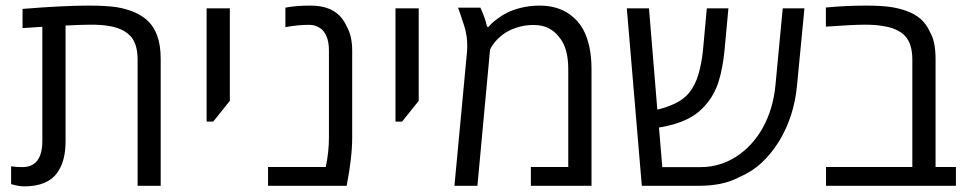

<svg xmlns="http://www.w3.org/2000/svg" viewBox="-20 -660 3436 682"><path d="M65.4 2Q47.4 2 19.5 -5.9V-69.3Q38.1 -66.4 59.1 -66.4Q130.4 -66.4 130.4 -160.2V-564.9Q112.8 -564 95.2 -562.5Q77.6 -561 60.1 -560.1V-628.4Q133.8 -634.3 191.9 -637.2Q250 -640.1 292 -640.1Q359.4 -640.1 395.5 -634.3Q431.6 -628.4 462.4 -614.3Q490.7 -601.1 509 -582Q527.3 -563 538.6 -532.7Q550.8 -499.5 550.8 -449.7V0H468.8V-447.8Q468.8 -505.9 441.9 -533.4Q415 -561 362.3 -568.4Q339.8 -572.3 301.8 -572.3Q283.7 -572.3 261.5 -571.5Q239.3 -570.8 212.9 -569.3V-160.2Q212.9 -105 196.8 -69.8Q184.1 -41.5 162.6 -24.9Q127.4 2 65.4 2Z M713.9 -228V-630.4H796.4V-301.8L737.3 -228Z M932.1 0V-66.9H1137.2Q1148.4 -120.1 1148.4 -170.9V-480.5Q1148.4 -529.8 1125 -553.7Q1106 -571.8 1076.2 -571.8Q1039.1 -571.8 993.7 -563.5V-632.8Q1030.8 -640.1 1081.1 -640.1Q1109.4 -640.1 1130.4 -634.8Q1151.4 -629.4 1167 -619.6Q1195.8 -601.1 1210.9 -567.4Q1231 -532.7 1231 -480.5V-170.9Q1231 -134.8 1225.8 -92Q1220.7 -49.3 1215.8 -24.9L1211.4 0Z M1384.8 -228V-630.4H1467.3V-301.8L1408.2 -228Z M1594.2 0 1638.2 -469.2Q1639.2 -478.5 1639.4 -485.6Q1639.6 -492.7 1639.6 -499.5Q1639.6 -514.2 1637.9 -527.1Q1636.2 -540 1632.3 -556.6Q1631.3 -561.5 1627.4 -573Q1623.5 -584.5 1619.9 -595.5Q1616.2 -606.4 1615.2 -609.9Q1613.3 -615.7 1611.1 -621.3Q1608.9 -627 1606.9 -632.8H1686.5Q1704.1 -594.2 1710 -564.9H1716.3Q1722.7 -574.7 1741.5 -589.4Q1760.3 -604 1779.3 -613.8Q1798.3 -624 1829.6 -632.1Q1860.8 -640.1 1896.5 -640.1Q1960.4 -640.1 2003.9 -608.9Q2033.2 -587.9 2051.3 -555.7Q2081.1 -500 2081.1 -414.6V0H1865.7V-66.9H1998.5V-414.6Q1998.5 -491.2 1965.3 -529.3Q1950.7 -548.3 1928.7 -559.8Q1906.7 -571.3 1874.5 -571.3Q1843.3 -571.3 1815.4 -562Q1787.6 -552.7 1770.5 -540.5Q1735.8 -515.6 1720.7 -483.9L1675.8 0Z M2259.8 0 2206.5 -630.4H2285.2L2314.9 -270.5Q2347.7 -278.3 2377.4 -292.2Q2407.2 -306.2 2426.8 -329.1Q2449.7 -356.9 2461.2 -397Q2472.7 -437 2477.1 -482.4L2490.7 -630.4H2567.4L2553.7 -482.9Q2547.4 -417.5 2532.7 -370.8Q2518.1 -324.2 2488.3 -289.6Q2460.9 -256.3 2421.1 -236.8Q2381.3 -217.3 2324.2 -207.5Q2323.2 -207.5 2322.3 -207.3Q2321.3 -207 2320.8 -207L2332.5 -66.4H2468.8Q2536.1 -66.4 2593.8 -102.8Q2651.4 -139.2 2689 -205.1Q2726.1 -272 2734.4 -356.4L2760.3 -630.4H2837.4L2811 -355.5Q2800.3 -245.1 2747.6 -158.7Q2721.2 -115.7 2686.5 -83Q2651.9 -50.3 2604 -29.8Q2572.8 -13.7 2537.4 -6.8Q2502 0 2463.9 0Z M2914.1 0V-66.9H3220.7V-447.8Q3220.7 -505.4 3194.3 -532.7Q3168 -560.1 3116.7 -567.4Q3092.3 -572.3 3053.2 -572.3Q3030.3 -572.3 2996.1 -570.6Q2961.9 -568.8 2913.6 -565.4V-633.3Q2983.9 -640.1 3055.7 -640.1Q3104.5 -640.1 3137.5 -636Q3170.4 -631.8 3200.2 -621.1Q3230.5 -609.9 3250.5 -592.3Q3270.5 -574.7 3282.7 -547.4Q3294.4 -527.3 3298.8 -503.4Q3303.2 -479.5 3303.2 -449.7V-66.9H3375.5V0Z"/></svg>

Font: Open Sans
Style: Regular
Weight: 400
Designer: Monotype Design Team
Foundry: Monotype Imaging Inc.
Version: Version 3.000; ttfautohint (v1.8.4)